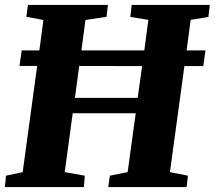

<svg xmlns="http://www.w3.org/2000/svg" viewBox="-20 -763 876 783"><path d="M0 0 4.5 -46.5 72.5 -61 131.5 -494H59.5L68.5 -557.5H140.5L157 -681.5L87.5 -694.5L94 -743H420L414.5 -694.5L328.5 -681.5L312 -557.5H568.5L585 -682L511.5 -694L517 -743H835.5L830 -694L757.5 -682L741 -557.5H818L809 -493.5H732L673 -61L746.5 -46.5L741 0H421.5L428 -46.5L500.5 -61L533.5 -301H276.5L244 -61L326 -46.5L322 0ZM285.5 -364H541.5L559.5 -493.5L303 -494Z"/></svg>

Font: Merriweather 36pt Black
Style: Italic
Weight: 900
Italic angle: -7.8°
Version: Version 2.101